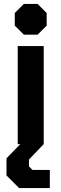

<svg xmlns="http://www.w3.org/2000/svg" viewBox="-20 -732 312 975"><path d="M55 -602V-666L101 -712H171L217 -666V-602L171 -556H101ZM70 -498H202V0H70ZM13 159V72L83 0H202L127 78V113L145 131H233V223H77Z"/></svg>

Font: Chakra Petch
Style: Bold
Weight: 700
Designer: Katatrad Aksorn Co.,Ltd.
Foundry: Cadson Demak Co.,Ltd.
Version: Version 1.000; ttfautohint (v1.6)